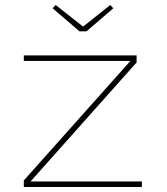

<svg xmlns="http://www.w3.org/2000/svg" viewBox="-20 -746 665 766"><path d="M75 0V-26L511 -515L513 -503H75V-525H525V-497L93 -12L91 -22H546V0ZM297 -621 190 -713 202 -726 319 -634H304L420 -726L432 -713L325 -621Z"/></svg>

Font: Lexend Tera Thin
Style: Regular
Weight: 250
Version: Version 1.007